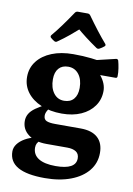

<svg xmlns="http://www.w3.org/2000/svg" viewBox="-104 -818 768 1106"><g transform="rotate(10 280.5 -265.5)"><path d="M237.6 222.7Q132 222.7 79.8 193.1Q27.5 163.5 27.5 103.4Q27.5 80.3 42.7 59.9Q57.9 39.6 85.4 23.8Q112.9 7.9 148.8 0.8L176.4 13.6Q164.2 22.6 158.3 33.3Q152.4 44 152.4 58.7Q152.4 100.3 187 122Q221.6 143.6 286.6 143.6Q405.3 143.6 405.3 78.2Q405.3 51.6 386.6 39.4Q367.9 27.2 335.1 27.2H213.7Q146.9 27.2 107.2 -2.9Q67.5 -33 67.5 -81.7Q67.5 -104.5 78.4 -123.5Q89.3 -142.5 114.4 -160.5Q139.4 -178.4 179.7 -198.1L220 -199.1Q200.2 -187.4 187.6 -168Q175 -148.7 175 -132.8Q175 -109.8 191.8 -102.3Q208.6 -94.8 242.6 -94.8H391.9Q457.8 -94.8 491.9 -63.8Q526 -32.9 526 25.5Q526 84.6 490 129Q454 173.4 389.1 198Q324.2 222.7 237.6 222.7ZM269.6 -235.2Q306 -235.2 325.9 -258.3Q345.9 -281.4 345.9 -323.5Q345.9 -373 322.5 -402.9Q299.2 -432.8 260.4 -432.8Q224.9 -432.8 205.1 -410.4Q185.2 -388 185.2 -346.4Q185.2 -296.8 208.2 -266Q231.1 -235.2 269.6 -235.2ZM362.8 -481.9Q418.1 -456 451.2 -414.6Q484.2 -373.1 484.2 -330.2Q484.2 -280.3 457 -241.8Q429.9 -203.3 381.9 -181.8Q333.9 -160.2 269.3 -160.2Q201.1 -160.2 148.3 -182.6Q95.5 -204.9 65.9 -244.1Q36.3 -283.3 36.3 -334.4Q36.3 -386.6 66.8 -426Q97.2 -465.4 151.2 -487.2Q205.2 -509 276.4 -509Q334.8 -509 381.8 -503.6Q428.7 -498.1 480.1 -490.6L390.8 -493.4L523.7 -525Q533.3 -526.6 537.1 -517.4Q542.1 -499.5 546.1 -474.4Q550.1 -449.3 549.3 -426.7Q548.6 -417.1 539.2 -417.1H363ZM133 -579.9Q126.6 -586.3 132 -594.5Q158.3 -625.3 186.6 -664.3Q214.9 -703.2 244.1 -746.7Q250.1 -754.2 259.7 -754.2H316.8Q326.4 -754.2 332.4 -746.7Q362.7 -704.4 391.7 -666.7Q420.8 -629.1 447.1 -598.8Q452.9 -590.7 445.7 -584.7Q439.7 -579.3 432.4 -574.7Q425.1 -570 418.2 -566.3Q409.2 -561.9 401 -567.3Q363.9 -592.7 332.4 -616.8Q300.9 -640.9 272.4 -666H297.9Q270.4 -641.5 239.1 -615.5Q207.7 -589.5 171.6 -564.5Q164 -558.7 155 -563.7Q149.7 -566.9 144 -570.9Q138.4 -575 133 -579.9Z"/></g></svg>

Font: Hahmlet
Style: Regular
Weight: 400
Designer: Minjoo Ham & Mark Frömberg
Foundry: hypertype
Version: Version 1.002